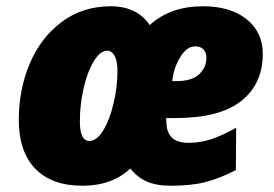

<svg xmlns="http://www.w3.org/2000/svg" viewBox="-20 -583 875 613"><path d="M40 -200Q40 -297 75 -380Q110 -463 177 -513Q244 -563 334 -563Q417 -563 458 -503Q524 -563 628 -563Q716 -563 767.5 -521.5Q819 -480 819 -411Q819 -315 750 -260.5Q681 -206 539 -206H510Q511 -203 511 -197Q511 -161 528.5 -144Q546 -127 582 -127Q620 -127 655.5 -139Q691 -151 734 -175L733 -40Q685 -15 639 -2.5Q593 10 526 10Q479 10 448.5 -3.5Q418 -17 396 -45Q338 10 243 10Q145 10 92.5 -44.5Q40 -99 40 -200ZM542 -324Q593 -324 616 -346Q639 -368 639 -399Q639 -415 630 -425Q621 -435 603 -435Q576 -435 555 -400Q534 -365 530 -324ZM355 -358Q355 -388 346 -404.5Q337 -421 322 -421Q300 -421 279.5 -387.5Q259 -354 247 -301.5Q235 -249 235 -195Q235 -133 265 -133Q289 -133 309.5 -166.5Q330 -200 342.5 -252.5Q355 -305 355 -358Z"/></svg>

Font: Noto Sans Display Black
Style: Italic
Weight: 900
Italic angle: -12°
Designer: Monotype Design team
Foundry: Monotype Imaging Inc.
Version: Version 1.000